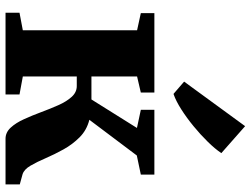

<svg xmlns="http://www.w3.org/2000/svg" viewBox="-126 -780 906 694"><g transform="rotate(90 327.0 -433.0)"><path d="M26 0V-50.5L89.5 -62.5V-475.5L27.5 -489V-538H314.5V-489L256.5 -475.5V-310.5H339.5L442.5 -475L377 -489V-538H611V-489L542 -474.5L413 -303Q450.5 -293.5 476.2 -267.8Q502 -242 520 -209.5Q538 -177 551.8 -145Q565.5 -113 579 -90Q592.5 -67 610 -61.5L646.5 -51.5V0H481.5Q458.5 0 441.2 -18.8Q424 -37.5 410.8 -66.8Q397.5 -96 385.2 -129Q373 -162 360 -191.2Q347 -220.5 330.2 -239Q313.5 -257.5 291 -257.5H256.5V-62.5L321.5 -50.5V0ZM319 -607.5 275 -645.5 436 -866 533.5 -780Q518 -757 492.2 -730.8Q466.5 -704.5 436 -679.5Q405.5 -654.5 375.2 -635.2Q345 -616 320.5 -607.5Z"/></g></svg>

Font: Merriweather 60pt Black
Style: Regular
Weight: 900
Version: Version 2.100